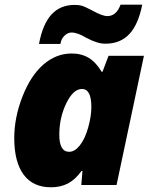

<svg xmlns="http://www.w3.org/2000/svg" viewBox="-20 -792 647 822"><path d="M428.7 -605Q396.5 -605 348.1 -630.9Q312 -652.8 286.1 -652.8Q270.5 -652.8 256.1 -639.2Q241.7 -625.5 238.8 -604H147Q162.6 -688.5 200.2 -729.7Q237.8 -771 299.8 -771Q316.9 -771 329.1 -767.8Q341.3 -764.6 375 -747.1Q417.5 -723.1 439.9 -723.1Q478 -723.1 496.1 -772H588.9Q572.3 -687.5 533.7 -646.2Q495.1 -605 432.1 -605Q430.7 -605 428.7 -605ZM198.2 9.8Q121.1 9.8 81.1 -44.4Q41 -98.6 41 -201.2Q41 -289.1 76.4 -379.2Q111.8 -469.2 166.3 -516.1Q220.7 -563 287.1 -563Q328.6 -563 359.6 -544.4Q390.6 -525.9 415 -484.9H418.9L444.8 -553.2H596.2L479 0H328.1L333 -60.1H329.1Q302.2 -22.9 270.8 -6.6Q239.3 9.8 198.2 9.8ZM275.9 -142.1Q300.3 -142.1 322.3 -170.2Q344.2 -198.2 357.7 -246.6Q371.1 -294.9 371.1 -334Q371.1 -411.1 331.1 -411.1Q293.5 -411.1 263.7 -349.6Q233.9 -288.1 233.9 -215.1Q233.9 -142.1 275.9 -142.1Z"/></svg>

Font: Open Sans Hebrew Extra Bold
Style: Italic
Weight: 800
Italic angle: -12°
Foundry: Ascender Corporation, Yanek Iontef
Version: Version 2.001;PS 002.001;hotconv 1.0.70;makeotf.lib2.5.58329